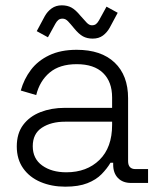

<svg xmlns="http://www.w3.org/2000/svg" viewBox="-20 -687 590 721"><path d="M43 -137Q43 -186 67 -218Q91 -250 132 -266Q173 -282 223 -282H401V-321Q401 -380 367 -413Q333 -446 268 -446Q204 -446 166.5 -414.5Q129 -383 116 -330L58 -347Q70 -390 96 -424.5Q122 -459 165 -479.5Q208 -500 268 -500Q360 -500 410.5 -452Q461 -404 461 -318V-82Q461 -52 489 -52H536V0H472Q441 0 423 -18.5Q405 -37 405 -69V-76H395Q382 -54 361.5 -33Q341 -12 308 1Q275 14 225 14Q174 14 132.5 -3.5Q91 -21 67 -55Q43 -89 43 -137ZM401 -218V-230H224Q172 -230 137.5 -207.5Q103 -185 103 -138Q103 -91 138.5 -65.5Q174 -40 229 -40Q306 -40 353.5 -86.5Q401 -133 401 -218ZM160 -547 118 -570 148 -626Q158 -644 174 -655.5Q190 -667 212 -667Q233 -667 248.5 -658.5Q264 -650 282 -628Q296 -612 305.5 -602Q315 -592 325 -592Q335 -592 341 -597Q347 -602 352 -611L380 -662L422 -639L392 -583Q382 -565 366.5 -553.5Q351 -542 328 -542Q307 -542 291.5 -550.5Q276 -559 258 -581Q245 -597 235.5 -607Q226 -617 215 -617Q205 -617 199 -612Q193 -607 188 -598Z"/></svg>

Font: Space Grotesk Frontify Light
Style: Regular
Weight: 300
Designer: Florian Karsten
Version: Version 2.000